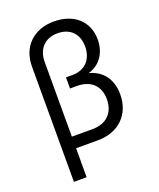

<svg xmlns="http://www.w3.org/2000/svg" viewBox="-165 -840 930 1121"><g transform="rotate(-20 300.0 -280.0)"><path d="M176 180V0H312C442 0 526 -84 526 -208C526 -303 476 -367 395 -387C467 -407 512 -470 512 -554C512 -667 431 -740 306 -740C180 -740 97 -659 97 -536V180ZM176 -536C176 -617 225 -668 303 -668C382 -668 429 -618 429 -540C429 -463 382 -409 303 -409H262V-340H305C392 -340 443 -290 443 -208C443 -125 392 -72 305 -72H176Z"/></g></svg>

Font: Tekne LDO Light
Style: Regular
Weight: 300
Monospace: yes
Designer: Alessio Laiso, Mario Rullo, Paolo Rosset
Foundry: Alessio Laiso
Version: Version 1.000;hotconv 1.0.109;makeotfexe 2.5.65596